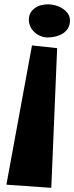

<svg xmlns="http://www.w3.org/2000/svg" viewBox="-20 -565 346 894"><path d="M305.7 -469.7Q305.7 -448.2 296.4 -433.1Q287.1 -418 272 -408.7Q256.8 -399.4 238.3 -395Q219.7 -390.6 202.1 -390.6Q185.5 -390.6 169.4 -397Q153.3 -403.3 141.1 -414.6Q128.9 -425.8 121.6 -440.9Q114.3 -456.1 114.3 -473.6Q114.3 -492.2 122.6 -505.9Q130.9 -519.5 143.6 -528.3Q156.2 -537.1 172.4 -541Q188.5 -544.9 204.1 -544.9Q219.7 -544.9 237.8 -540Q255.9 -535.2 271 -525.4Q286.1 -515.6 295.9 -502Q305.7 -488.3 305.7 -469.7ZM246.1 -340.8 218.8 309.6 9.8 294.9 128.9 -353.5Z"/></svg>

Font: Fontdiner Swanky
Style: Regular
Weight: 400
Designer: Font Diner, Inc
Foundry: Font Diner, Inc
Version: Version 1.000